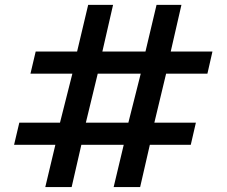

<svg xmlns="http://www.w3.org/2000/svg" viewBox="-20 -736 911 772"><path d="M268.1 16.1 307.1 -153.8H477.5L437 16.1H543.5L582.5 -153.8H747.1L767.6 -242.7H600.6L647.9 -439.9H814L834 -527.8V-528.8H666.5L709.5 -716.3H609.4L564.9 -528.8H391.6L434.6 -716.3H334.5L290 -528.8H123.5L102.5 -439.9H271L221.2 -242.7H57.6L36.6 -153.8H202.6L162.1 16.1ZM373 -439.9H545.9L496.1 -242.7H325.2Z"/></svg>

Font: Parastoo
Style: Bold
Weight: 700
Foundry: Saber Rastikerdar (saber.rastikerdar@gmail.com)
Version: Version 2.0.1